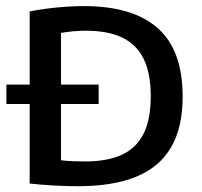

<svg xmlns="http://www.w3.org/2000/svg" viewBox="-20 -622 680 647"><path d="M1.5 -271.5V-337H312.5V-271.5ZM243 5.5Q204.5 5.5 162.8 3.2Q121 1 80 -3.5V-583.5Q107.5 -589 138.2 -593Q169 -597 200.8 -599.2Q232.5 -601.5 262 -601.5Q427.5 -601.5 511.5 -527.2Q595.5 -453 595.5 -297Q595.5 -191.5 556 -124.8Q516.5 -58 438.2 -26.2Q360 5.5 243 5.5ZM267.5 -78Q341 -78 390 -100.2Q439 -122.5 463.5 -170.8Q488 -219 488 -297.5Q488 -375.5 463.8 -424.2Q439.5 -473 391 -495.8Q342.5 -518.5 270 -518.5Q249 -518.5 226.2 -516.5Q203.5 -514.5 185.5 -511V-82Q205.5 -79.5 225.8 -78.8Q246 -78 267.5 -78Z"/></svg>

Font: Encode Sans SC Medium
Style: Regular
Weight: 500
Version: Version 3.002